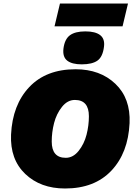

<svg xmlns="http://www.w3.org/2000/svg" viewBox="-20 -1065 765 1095"><path d="M710 -1045 679 -915H291L322 -1045ZM446 -698Q390 -698 363 -719.5Q336 -741 342 -789Q349 -842 379 -864Q409 -886 467 -886Q524 -886 551.5 -864.5Q579 -843 573 -798Q566 -741 536 -719.5Q506 -698 446 -698ZM351 10Q211 10 124 -73Q37 -156 43 -297Q51 -467 147 -568.5Q243 -670 411 -670Q551 -670 638 -587Q725 -504 719 -363Q711 -193 615 -91.5Q519 10 351 10ZM355 -165Q397 -165 428.5 -204.5Q460 -244 473.5 -296.5Q487 -349 487 -402Q487 -495 407 -495Q365 -495 333.5 -455.5Q302 -416 288.5 -363.5Q275 -311 275 -258Q275 -165 355 -165Z"/></svg>

Font: Elaine Sans Black
Style: Italic
Weight: 900
Italic angle: -13°
Designer: Wei Huang
Foundry: Wei Huang
Version: Version 2.001;December 24, 2019;FontCreator 12.0.0.2547 64-b